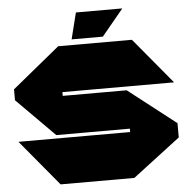

<svg xmlns="http://www.w3.org/2000/svg" viewBox="-59 -959 1005 1017"><g transform="rotate(-5 443.5 -450.0)"><path d="M274 -486V-730H665L867 -487V-486ZM222 0 20 -243V-244H613V0ZM222 -262 20 -465V-466H613V-262ZM20 -466V-523L273 -730H274V-466ZM613 0V-466H614L867 -269V-193L614 0ZM347 -760 382 -900H628V-899L513 -760Z"/></g></svg>

Font: Foldit Thin Black
Style: Regular
Weight: 900
Version: Version 1.003